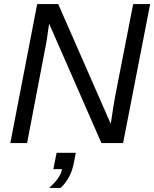

<svg xmlns="http://www.w3.org/2000/svg" viewBox="-20 -708 763 950"><path d="M589 0H482L223 -591Q212 -506 202 -460L114 0H31L164 -688H268L528 -95Q543 -197 550 -233L639 -688H723ZM280 222H223Q280 171 287 129H244L260 48H355L345 100Q331 173 280 222Z"/></svg>

Font: Libra Sans
Style: Italic
Weight: 400
Italic angle: -12°
Foundry: Context Ltd
Version: Version 1.002